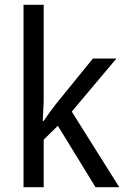

<svg xmlns="http://www.w3.org/2000/svg" viewBox="-20 -780 525 800"><path d="M162 -370Q162 -350 160.5 -324Q159 -298 158 -276H162Q171 -290 187 -312Q203 -334 215 -349L367 -536H465L279 -315L477 0H378L221 -256L162 -198V0H78V-760H162Z"/></svg>

Font: Noto Sans Gurmukhi SemiCondensed
Style: Regular
Weight: 400
Width: 4
Designer: Jelle Bosma - Monotype Design Team
Foundry: Monotype Imaging Inc.
Version: Version 2.004; ttfautohint (v1.8.4.7-5d5b)